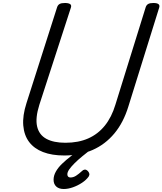

<svg xmlns="http://www.w3.org/2000/svg" viewBox="-20 -1020 1085 1283"><path d="M409 19Q327 19 267.5 -4Q208 -27 174.5 -71.5Q141 -116 135.5 -181.5Q130 -247 157 -331L362 -973Q367 -987 378.5 -993.5Q390 -1000 414 -1000Q437 -1000 448 -993Q459 -986 454 -970L243 -320Q215 -231 228 -175Q241 -119 289.5 -92.5Q338 -66 417 -66Q504 -66 569.5 -95Q635 -124 680.5 -180.5Q726 -237 751 -320L954 -973Q959 -987 970.5 -993.5Q982 -1000 1005 -1000Q1053 -1000 1044 -970L838 -309Q805 -201 744 -128Q683 -55 599 -18Q515 19 409 19ZM406 243Q374 243 356 226.5Q338 210 338 181Q338 154 353 127Q368 100 394.5 74.5Q421 49 455.5 22.5Q490 -4 529 -31H593V-26Q560 0 530.5 24Q501 48 478.5 70.5Q456 93 443 111.5Q430 130 430 145Q430 155 435.5 160.5Q441 166 451 166Q470 166 488 154.5Q506 143 529 122Q535 115 545.5 113.5Q556 112 567 123Q574 130 576.5 139.5Q579 149 573 159Q557 182 528.5 201Q500 220 467.5 231.5Q435 243 406 243Z"/></svg>

Font: Playwrite SK
Style: Regular
Weight: 400
Designer: Veronika Burian, José Scaglione
Foundry: TypeTogether
Version: Version 1.002